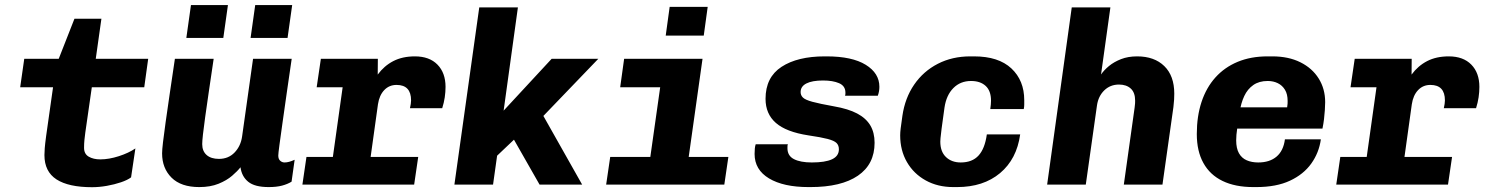

<svg xmlns="http://www.w3.org/2000/svg" viewBox="-20 -750 6040 780"><path d="M354 10.5Q258.5 10.5 209.5 -21.2Q160.5 -53 160.5 -120Q160.5 -132 161.8 -148.2Q163 -164.5 167.5 -198L195.5 -395.5H62L78.5 -511H218.5L282.5 -674H392L369 -511H582L566 -395.5H353L326.5 -211Q324.5 -196.5 323 -181.5Q321.5 -166.5 321.5 -149.5Q321.5 -124.5 340.5 -113.5Q359.5 -102.5 387.5 -102.5Q422.5 -102.5 462.8 -115.5Q503 -128.5 530 -147L512.5 -29.5Q498 -18.5 471.5 -9.5Q445 -0.5 414 5Q383 10.5 354 10.5Z M789.5 10Q715.5 10 677 -28.2Q638.5 -66.5 638.5 -127Q638.5 -140.5 642.2 -172.5Q646 -204.5 652.8 -253.2Q659.5 -302 669.2 -367Q679 -432 690.5 -511H848Q837 -436 828.2 -376.8Q819.5 -317.5 813.5 -274.2Q807.5 -231 804.5 -203.8Q801.5 -176.5 801.5 -164.5Q801.5 -136 819.5 -120.2Q837.5 -104.5 869.5 -104.5Q908 -104.5 933 -130.5Q958 -156.5 963.5 -195.5L1008 -511H1165Q1155 -441.5 1145.2 -374.5Q1135.5 -307.5 1127.8 -252Q1120 -196.5 1115.2 -161Q1110.5 -125.5 1110.5 -118Q1110.5 -104 1118.2 -97Q1126 -90 1136 -90Q1153.5 -90 1177 -101L1164.5 -12Q1148.5 -2 1126 4Q1103.5 10 1071.5 10Q1015 10 988.5 -11.5Q962 -33 957 -70.5Q945 -55 923 -36Q901 -17 867.8 -3.5Q834.5 10 789.5 10ZM737 -596 755.8 -729.5H906L887.2 -596ZM998 -596 1016.8 -729.5H1167L1148.2 -596Z M1316.5 0 1372 -395.5H1266.5L1283.5 -511H1515L1514.5 -447Q1540.5 -482.5 1577.8 -501.8Q1615 -521 1665.5 -521Q1724.5 -521 1757.2 -487.5Q1790 -454 1790 -397Q1790 -376.5 1786.8 -354.5Q1783.5 -332.5 1776.5 -310.5H1645.5Q1647.5 -320 1648.8 -327.8Q1650 -335.5 1650 -342Q1650 -405 1591 -405Q1561 -405 1541 -384Q1521 -363 1515.5 -326.5L1470 0ZM1208.5 0 1225 -112.5H1679L1662.5 0Z M1826 0 1927 -720H2084L2026 -300.5L2221 -511H2410.5L2187.5 -279L2345 0H2172L2068 -182.5L1999.5 -117.5L1983 0Z M2606 0 2662 -395.5H2499.5L2515.5 -511H2834L2762 0ZM2442.5 0 2459 -112.5H2939L2922.5 0ZM2684.5 -605.5 2700.5 -722H2855L2839 -605.5Z M3264.5 10Q3163 10 3104.2 -25.2Q3045.5 -60.5 3045.5 -124.5Q3045.5 -137 3046.5 -146.8Q3047.5 -156.5 3050 -164H3181Q3179.5 -161 3179.2 -157.8Q3179 -154.5 3179 -148Q3179 -117 3205.5 -103.5Q3232 -90 3278 -90Q3332.5 -90 3360.2 -103Q3388 -116 3388 -143.5Q3388 -159.5 3378.5 -169Q3369 -178.5 3342.5 -185.5Q3316 -192.5 3264.5 -200Q3173.5 -214 3131.8 -250.8Q3090 -287.5 3090 -348.5Q3090 -436 3155 -478.5Q3220 -521 3330.5 -521H3338Q3441.5 -521 3497 -486.8Q3552.5 -452.5 3552.5 -397.5Q3552.5 -388.5 3551 -379.5Q3549.5 -370.5 3546 -361H3413Q3414.5 -365 3414.5 -367.8Q3414.5 -370.5 3414.5 -375Q3414 -401 3388.8 -412Q3363.5 -423 3323.5 -423Q3279.5 -423 3256 -411Q3232.5 -399 3232.5 -376Q3232.5 -363 3241.8 -353.8Q3251 -344.5 3280.2 -336.5Q3309.5 -328.5 3368 -318Q3426 -308 3462 -289Q3498 -270 3515.5 -240.8Q3533 -211.5 3533 -170Q3533 -82.5 3465.2 -36.2Q3397.5 10 3272.5 10Z M3853 10Q3789.5 10 3740.8 -17Q3692 -44 3664.5 -91.5Q3637 -139 3637 -200Q3637 -212.5 3639 -228.5Q3641 -244.5 3646 -279.5Q3656.5 -352 3693.8 -406.2Q3731 -460.5 3789.8 -490.8Q3848.5 -521 3922 -521H3937Q4036.5 -521 4088.8 -472Q4141 -423 4141 -343Q4141 -334.5 4141 -325.2Q4141 -316 4139 -307H4003Q4006 -326 4006 -341Q4006 -381 3984.2 -401Q3962.5 -421 3925 -421Q3881.5 -421 3853 -392.2Q3824.5 -363.5 3817 -313Q3809 -255.5 3805.2 -227Q3801.5 -198.5 3800.8 -188.8Q3800 -179 3800 -174.5Q3800 -134 3823 -112Q3846 -90 3883 -90Q3929.5 -90 3955.2 -118Q3981 -146 3989 -204H4124.5Q4110.5 -103.5 4042.8 -46.8Q3975 10 3868 10Z M4234 0 4334 -720H4491L4453 -447.5Q4465 -465 4485.2 -481.8Q4505.5 -498.5 4534.2 -509.8Q4563 -521 4599.5 -521Q4669.5 -521 4710 -481.5Q4750.5 -442 4750.5 -369.5Q4750.5 -359.5 4749.8 -345.5Q4749 -331.5 4747 -315L4702.5 0H4545.5L4589.5 -313.5Q4591 -323 4591.2 -330Q4591.5 -337 4591.5 -341Q4591.5 -374 4573.8 -390.2Q4556 -406.5 4526 -406.5Q4490.5 -406.5 4466.2 -383Q4442 -359.5 4436.5 -322L4391 0Z M5071.5 10Q4998 10 4946.8 -14.8Q4895.5 -39.5 4868.8 -87.8Q4842 -136 4842 -205.5Q4842 -277.5 4861.2 -335.8Q4880.5 -394 4917.5 -435.2Q4954.5 -476.5 5008 -498.8Q5061.5 -521 5129.5 -521H5149Q5214.5 -521 5262.8 -497Q5311 -473 5337.2 -431Q5363.5 -389 5363.5 -335Q5363.5 -320.5 5362.2 -302.8Q5361 -285 5358.8 -266Q5356.5 -247 5352.5 -227.5H4937.5L5015 -278Q5010.5 -256.5 5006.2 -228.8Q5002 -201 5002 -180Q5002 -147.5 5013.2 -127.5Q5024.5 -107.5 5044.8 -98.8Q5065 -90 5091.5 -90Q5138 -90 5166 -113.8Q5194 -137.5 5200 -184H5346Q5338.5 -129.5 5307 -85.5Q5275.5 -41.5 5220.2 -15.8Q5165 10 5083.5 10ZM5016 -294.5 4949.5 -314H5209Q5210.5 -323.5 5210.8 -329.2Q5211 -335 5211 -340Q5211 -367.5 5200.2 -385.2Q5189.5 -403 5171.2 -412Q5153 -421 5130 -421Q5095 -421 5071.5 -404.5Q5048 -388 5034.8 -359.8Q5021.5 -331.5 5016 -294.5Z M5516.5 0 5572 -395.5H5466.5L5483.5 -511H5715L5714.5 -447Q5740.5 -482.5 5777.8 -501.8Q5815 -521 5865.5 -521Q5924.5 -521 5957.2 -487.5Q5990 -454 5990 -397Q5990 -376.5 5986.8 -354.5Q5983.5 -332.5 5976.5 -310.5H5845.5Q5847.5 -320 5848.8 -327.8Q5850 -335.5 5850 -342Q5850 -405 5791 -405Q5761 -405 5741 -384Q5721 -363 5715.5 -326.5L5670 0ZM5408.5 0 5425 -112.5H5879L5862.5 0Z"/></svg>

Font: Chivo Mono Medium
Style: Italic
Weight: 500
Italic angle: -8.05°
Monospace: yes
Designer: Hector Gatti
Foundry: Omnibus-Type
Version: Version 1.008